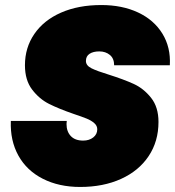

<svg xmlns="http://www.w3.org/2000/svg" viewBox="-20 -730 694 762"><path d="M23 -250H245L244 -238Q244 -208 261 -190Q278 -172 310 -172Q334 -172 350 -184.5Q366 -197 366 -217Q366 -231 354 -241.5Q342 -252 323.5 -259.5Q305 -267 272 -278Q214 -298 175 -317.5Q136 -337 107.5 -374.5Q79 -412 79 -471Q79 -541 116.5 -595.5Q154 -650 222.5 -680Q291 -710 382 -710Q465 -710 528 -680.5Q591 -651 624.5 -596.5Q658 -542 654 -471H433Q433 -498 416 -512Q399 -526 374 -526Q350 -526 335.5 -516.5Q321 -507 321 -488Q321 -470 343 -459Q365 -448 411 -434Q471 -415 510.5 -397Q550 -379 579.5 -342Q609 -305 609 -246Q609 -169 570 -110.5Q531 -52 460.5 -20Q390 12 298 12Q214 12 150 -20.5Q86 -53 53 -112.5Q20 -172 23 -250Z"/></svg>

Font: Azeret Mono Black
Style: Italic
Weight: 900
Italic angle: -12°
Designer: Martin Vácha
Foundry: Displaay
Version: Version 1.000; Glyphs 3.0.3, build 3074